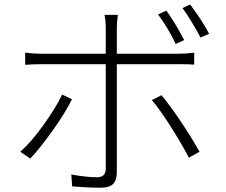

<svg xmlns="http://www.w3.org/2000/svg" viewBox="-20 -828 1040 882"><path d="M826.2 -643.6 787.1 -626Q754.9 -695.3 706.1 -761.7L744.1 -779.3Q787.1 -719.7 826.2 -643.6ZM265.6 -393.6 310.5 -372.1Q281.2 -311.5 223.1 -230Q165 -148.4 119.1 -99.6L73.2 -130.9Q122.1 -173.8 178.7 -252.4Q235.4 -331.1 265.6 -393.6ZM800.8 -533.2H516.6V-37.1Q516.6 0 499.5 17.1Q482.4 34.2 442.4 34.2Q381.8 34.2 311.5 28.3L307.6 -26.4Q378.9 -13.7 425.8 -13.7Q465.8 -13.7 465.8 -53.7V-533.2H173.8Q133.8 -533.2 95.7 -530.3V-585.9Q139.6 -581.1 172.9 -581.1H465.8V-698.2Q465.8 -732.4 460 -759.8H521.5Q516.6 -725.6 516.6 -698.2V-581.1H799.8Q831.1 -581.1 872.1 -585.9V-531.2Q847.7 -533.2 800.8 -533.2ZM677.7 -368.2 721.7 -390.6Q760.7 -344.7 812.5 -267.1Q864.3 -189.5 896.5 -130.9L847.7 -103.5Q816.4 -164.1 766.1 -243.7Q715.8 -323.2 677.7 -368.2ZM818.4 -791 853.5 -807.6Q912.1 -728.5 940.4 -672.9L901.4 -655.3Q855.5 -740.2 818.4 -791Z"/></svg>

Font: Gen Shin Gothic Monospace Light
Style: Regular
Weight: 300
Designer: [Source Han Sans]
Ryoko NISHIZUKA  (kana & ideographs); Paul D. Hunt (Latin, Greek & Cyrillic); Wenlong ZHANG  (bopomofo
Version: Version 1.002.20150607